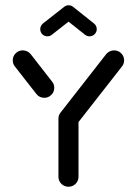

<svg xmlns="http://www.w3.org/2000/svg" viewBox="-20 -710 520 730"><path d="M240.4 -293.3Q256.3 -293.3 267.4 -282.2Q278.5 -271.1 278.5 -255.2V-38.1Q278.5 -22.2 267.4 -11.1Q256.3 0 240.4 0Q224.4 0 213.3 -11.1Q202.2 -22.2 202.2 -38.1V-255.2Q202.2 -271.1 213.3 -282.2Q224.4 -293.3 240.4 -293.3ZM186.3 -376.3Q186.3 -360.4 175.2 -349.3Q164.1 -338.1 148.1 -338.1Q139.3 -338.1 131.3 -342Q123.3 -345.9 118.1 -353L37 -456.7Q28.5 -467 28.5 -480.4Q28.5 -496.3 39.6 -507.4Q50.7 -518.5 66.7 -518.5Q75.6 -518.5 83.5 -514.6Q91.5 -510.7 96.7 -504.1L178.1 -399.6Q186.3 -389.6 186.3 -376.3ZM413.7 -518.5Q429.6 -518.5 440.7 -507.4Q451.9 -496.3 451.9 -480.4Q451.9 -467 443.3 -456.7L270.4 -235.6Q265.2 -228.5 257.4 -224.6Q249.6 -220.7 240.4 -220.7Q224.4 -220.7 213.3 -231.9Q202.2 -243 202.2 -258.9Q202.2 -272.2 210.4 -282.2L383.7 -504.1Q388.9 -510.7 396.9 -514.6Q404.8 -518.5 413.7 -518.5ZM240.7 -690Q252.2 -690 260.2 -682Q268.1 -674.1 268.1 -662.6Q268.1 -656.3 265.4 -650.7Q262.6 -645.2 257.8 -641.1L177.4 -578.1Q170.4 -571.9 160.4 -571.9Q148.9 -571.9 140.9 -579.8Q133 -587.8 133 -599.3Q133 -605.6 135.7 -611.1Q138.5 -616.7 143.3 -620.7L223.7 -683.7Q230.7 -690 240.7 -690ZM257.8 -684.1 337.4 -620.7Q347.8 -612.2 347.8 -599.3Q347.8 -588.1 339.8 -580Q331.9 -571.9 320.4 -571.9Q311.1 -571.9 303 -578.1L223.7 -641.1Z"/></svg>

Font: 26F Galaxy Sans
Style: Bold
Weight: 700
Designer: C₂₉H₂₅N₃O₅
Version: Version 1.100